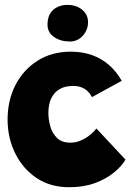

<svg xmlns="http://www.w3.org/2000/svg" viewBox="-20 -759 553 784"><path d="M492.5 -107Q476.5 -80 445 -54.2Q413.5 -28.5 367.8 -11.5Q322 5.5 262.5 5.5Q185.5 5.5 129.2 -32.2Q73 -70 42 -133Q11 -196 11 -271Q11 -349.5 43.2 -412Q75.5 -474.5 133.5 -511.2Q191.5 -548 269.5 -548Q316.5 -548 355.8 -534Q395 -520 425.5 -493.2Q456 -466.5 477 -429L355.5 -362.5Q353.5 -366 349 -373.2Q344.5 -380.5 335.5 -388.8Q326.5 -397 312.5 -402.5Q298.5 -408 278 -408Q245 -408 222.8 -394.8Q200.5 -381.5 189 -356.8Q177.5 -332 177.5 -297.5Q177.5 -271.5 185.2 -243.5Q193 -215.5 212.5 -196Q232 -176.5 267 -176.5Q288.5 -176.5 307 -184Q325.5 -191.5 339.5 -201.8Q353.5 -212 362.2 -221.2Q371 -230.5 373.5 -234.5ZM255.5 -739Q292 -739 315.8 -719Q339.5 -699 339.5 -668.5Q339.5 -637.5 318.5 -613.5Q297.5 -589.5 265 -589.5Q227 -589.5 200.5 -608Q174 -626.5 174 -658Q174 -698 197 -718.5Q220 -739 255.5 -739Z"/></svg>

Font: Grandstander Thin ExtraBold
Style: Regular
Weight: 800
Version: Version 1.200